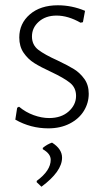

<svg xmlns="http://www.w3.org/2000/svg" viewBox="-20 -480 404 727"><path d="M302 -439 294 -396 285 -394Q238 -421 194 -421Q153 -421 127 -398Q101 -375 101 -342Q101 -310 125 -291.5Q149 -273 198 -251Q238 -232 260.5 -218Q283 -204 299.5 -181Q316 -158 316 -125Q316 -90 297.5 -60Q279 -30 244 -12Q209 6 163 6Q96 6 38 -27L45 -72L52 -76Q77 -55 107.5 -44Q138 -33 166 -33Q212 -33 240 -58Q268 -83 268 -117Q268 -148 245 -166.5Q222 -185 173 -208Q134 -226 110 -241Q86 -256 69.5 -280Q53 -304 53 -338Q53 -391 93 -425.5Q133 -460 199 -460Q252 -460 302 -439ZM215 117Q215 169 137 227L119 210V205Q172 166 172 125Q172 102 142 85V80Q159 66 177 60Q215 84 215 117Z"/></svg>

Font: Luna Sans Light
Style: Regular
Weight: 300
Designer: Juan Pablo del Peral
Foundry: Huerta Tipografica
Version: Version 2.001; ttfautohint (v1.5)